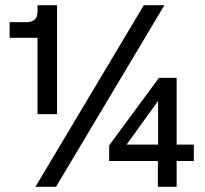

<svg xmlns="http://www.w3.org/2000/svg" viewBox="-20 -717 788 737"><path d="M124 -572H17V-632H81Q102 -632 113 -641.5Q124 -651 124 -673V-697H199V-279H124ZM532 -697H611L195 0H116ZM586 -99H399V-159L590 -418H658V-162H724V-99H658V0H586ZM587 -162V-330L466 -162Z"/></svg>

Font: Hanken Grotesk SemiBold
Style: Regular
Weight: 600
Designer: Alfredo Marco Pradil
Foundry: Hanken Design Co.
Version: Version 3.014